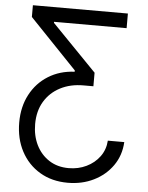

<svg xmlns="http://www.w3.org/2000/svg" viewBox="-61 -777 805 1041"><g transform="rotate(5 341.0 -256.0)"><path d="M633.5 -31.2Q629.6 41.5 590.6 97.1Q551.5 152.7 488.1 183.9Q424.7 215.2 346.6 215.2Q259.9 215.2 194.6 176.1Q129.3 137.1 93 68.5Q56.8 0 56.8 -88.1Q56.8 -173.7 92 -240.1Q127.1 -306.5 189.5 -345.3Q251.8 -384.2 332.4 -387.8V-394.9L75.3 -663.4V-727.3H592.3V-647.7H197.4V-642L440.3 -392V-318.2H386.4Q315.3 -318.2 260.5 -289.8Q205.6 -261.4 174.5 -209.5Q143.5 -157.7 143.5 -86.6Q143.5 -23.8 168.1 26.5Q192.8 76.7 238.1 106.2Q283.4 135.7 345.2 135.7Q397.4 135.7 441.4 114.5Q485.4 93.4 513.1 55.8Q540.8 18.1 544 -31.2Z"/></g></svg>

Font: Inter Alia
Style: Regular
Weight: 400
Designer: Rasmus Andersson (Latin, Greek, Cyrillic etc.) and Evan from Shavian.info (Shavian, old style figures)
Foundry: Shavian.info
Version: Version 0.001;git-37ab20767